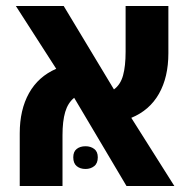

<svg xmlns="http://www.w3.org/2000/svg" viewBox="-20 -622 635 642"><path d="M46 0V-176Q46 -255 77 -310.5Q108 -366 168 -392L33 -602H193L361 -323Q383 -339 391.5 -370Q400 -401 400 -449V-602H543V-444Q543 -364 511.5 -308.5Q480 -253 419 -228L563 0H403L228 -295Q207 -278 198 -247.5Q189 -217 189 -170V0ZM225 -96Q225 -115 236.5 -124Q248 -133 266 -133Q283 -133 295 -124Q307 -115 307 -96Q307 -76 295 -66.5Q283 -57 266 -57Q248 -57 236.5 -66.5Q225 -76 225 -96Z"/></svg>

Font: Noto Sans Hebrew SemiCondensed
Style: Bold
Weight: 700
Width: 4
Designer: Monotype Design Team
Foundry: Monotype Imaging Inc.
Version: Version 2.004; ttfautohint (v1.8.4.7-5d5b)